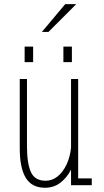

<svg xmlns="http://www.w3.org/2000/svg" viewBox="-20 -872 490 904"><path d="M192 12Q130 12 101.5 -34.5Q73 -81 73 -173V-500H107V-183Q107 -103 125.5 -62Q144 -21 195 -21Q226.5 -21 251.8 -41.8Q277 -62.5 293.5 -97.8Q310 -133 314.5 -176.5V-500H348V-32H412V0H314.5V-73.5Q296 -36.5 265 -12.2Q234 12 192 12ZM96 -652.5H136V-579.5H96ZM278.5 -652.5H318.5V-579.5H278.5ZM177 -721.5 287 -852.5H339L208 -721.5Z"/></svg>

Font: Trispace Condensed Thin
Style: Regular
Weight: 100
Width: 3
Designer: Tyler Finck
Foundry: Etcetera Type Company
Version: Version 1.210; ttfautohint (v1.8.3)